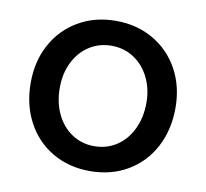

<svg xmlns="http://www.w3.org/2000/svg" viewBox="-69 -643 782 729"><g transform="rotate(10 322.5 -278.5)"><path d="M43 -281Q43 -364 78.5 -429Q114 -494 177.5 -531Q241 -568 322 -568Q403 -568 466.5 -531Q530 -494 565.5 -429Q601 -364 601 -281Q601 -197 566 -130.5Q531 -64 467.5 -26.5Q404 11 322 11Q241 11 177.5 -26Q114 -63 78.5 -129.5Q43 -196 43 -281ZM489 -281Q489 -335 467.5 -378.5Q446 -422 408 -447Q370 -472 322 -472Q274 -472 236 -447.5Q198 -423 176.5 -379.5Q155 -336 155 -281Q155 -224 176.5 -179.5Q198 -135 236 -110Q274 -85 322 -85Q370 -85 408 -110Q446 -135 467.5 -180Q489 -225 489 -281Z"/></g></svg>

Font: Open Sauce Sans Medium
Style: Regular
Weight: 500
Designer: Alfredo Marco Pradil
Foundry: Creative Sauce Fz LLC
Version: Version 1.477